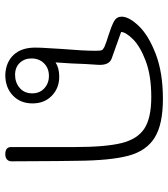

<svg xmlns="http://www.w3.org/2000/svg" viewBox="25 -661 636 726"><g transform="rotate(90 343.0 -298.0)"><path d="M589 -196 590 -24Q590 -13 583 -6.5Q576 0 563 0Q536 0 536 -22V-263Q536 -379 521 -439.5Q506 -500 466 -526Q426 -552 347 -552Q266 -552 210.5 -531Q155 -510 128 -482.5Q101 -455 101 -438L202 -402Q228 -392 225 -349L222 -302Q221 -258 216 -190Q237 -204 270 -204Q313 -204 342 -176Q371 -148 371 -103Q371 -57 341 -28.5Q311 0 263 0Q215 -2 187.5 -31.5Q160 -61 160 -113Q160 -135 162 -161.5Q164 -188 165 -212Q172 -296 172 -341Q172 -360 169.5 -365Q167 -370 157 -375Q138 -383 114 -390Q77 -402 60 -411.5Q43 -421 43 -440Q43 -468 78.5 -505Q114 -542 184.5 -569Q255 -596 354 -596Q451 -596 501 -564.5Q551 -533 569 -465Q587 -397 588 -271ZM201 -99Q201 -72 218 -54.5Q235 -37 263 -37Q292 -37 312.5 -54.5Q333 -72 333 -102Q333 -130 314 -147.5Q295 -165 267 -165Q238 -165 219.5 -146.5Q201 -128 201 -99Z"/></g></svg>

Font: Mali Light
Style: Regular
Weight: 300
Designer: Kitiyaporn Chalermlarp | Katatrad Aksorn Co.,Ltd.
Foundry: Cadson Demak Co.,Ltd.
Version: Version 1.000; ttfautohint (v1.6)